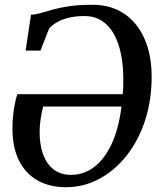

<svg xmlns="http://www.w3.org/2000/svg" viewBox="-20 -771 679 802"><path d="M87 -559.5 109.5 -709.5Q130 -710.5 151.2 -716.8Q172.5 -723 200.5 -731Q228.5 -739 268.5 -745Q308.5 -751 366.5 -751Q424.5 -751 470.5 -729.5Q516.5 -708 548.2 -668.2Q580 -628.5 596.8 -573.5Q613.5 -518.5 613.5 -451.5Q613.5 -351 585.5 -266.5Q557.5 -182 507.8 -119.8Q458 -57.5 393.5 -23.2Q329 11 255.5 11Q186.5 11 136.2 -17.8Q86 -46.5 59 -101.2Q32 -156 32 -234Q32 -277 38.5 -317Q45 -357 52.5 -377.5H492.5Q493.5 -385.5 494 -393.5Q494.5 -401.5 494.8 -409.8Q495 -418 495 -426.5Q496 -490.5 486 -541.8Q476 -593 455.5 -629.2Q435 -665.5 404.2 -684.8Q373.5 -704 333.5 -704Q296 -704 266.8 -696.8Q237.5 -689.5 217.5 -677.8Q197.5 -666 185.5 -652.5L149 -559.5ZM487.5 -326H160Q154 -300 149.8 -273.8Q145.5 -247.5 145.5 -219.5Q145.5 -183 152.8 -150.8Q160 -118.5 176 -93.5Q192 -68.5 217.2 -54.5Q242.5 -40.5 277 -40.5Q327 -40.5 370 -71Q413 -101.5 444 -164.8Q475 -228 487.5 -326Z"/></svg>

Font: Merriweather 28pt Medium
Style: Italic
Weight: 500
Italic angle: -7.8°
Version: Version 2.101